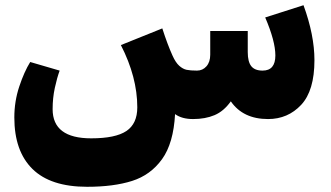

<svg xmlns="http://www.w3.org/2000/svg" viewBox="-20 -457 1272 737"><path d="M1187 -226Q1187 -109 1136 -54.5Q1085 0 1009 0Q913 0 866 -68Q839 -30 803.5 -15Q768 0 721 0Q678 0 652 -19Q646 93 602 154Q558 215 487 237.5Q416 260 315 260H314Q174 260 104.5 191.5Q35 123 35 -6Q35 -68 54 -125Q73 -182 96 -219L209 -186Q199 -159 190.5 -120Q182 -81 182 -38Q182 74 330 74Q423 74 465 46Q507 18 507 -45Q507 -161 444 -284L603 -348Q623 -286 642 -244Q654 -217 668 -204.5Q682 -192 696.5 -189Q711 -186 736 -186Q758 -186 772.5 -202.5Q787 -219 787 -247V-338H931V-257Q931 -220 944.5 -203Q958 -186 988 -186Q1037 -186 1037 -244Q1037 -299 998 -390L1145 -437Q1187 -322 1187 -226Z"/></svg>

Font: FiraGO Heavy
Style: Regular
Weight: 900
Designer: bBox Type
Foundry: bBox Type GmbH
Version: Version 1.001